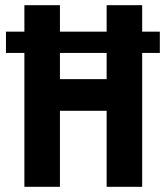

<svg xmlns="http://www.w3.org/2000/svg" viewBox="-20 -720 640 740"><path d="M3 -598H74V-700H211V-598H391V-700H528V-598H596V-516H528V0H391V-293H211V0H74V-516H3ZM391 -415V-516H211V-415Z"/></svg>

Font: PT Mono
Style: Bold
Weight: 700
Monospace: yes
Designer: A.Korolkova, I.Chaeva
Foundry: ParaType Ltd
Version: Version 1.000 OFL